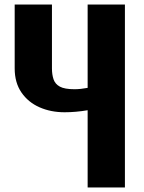

<svg xmlns="http://www.w3.org/2000/svg" viewBox="-20 -830 636 850"><path d="M368 0V-342Q315 -333 266 -333Q205 -333 155 -355Q105 -377 75 -420.5Q45 -464 45 -527V-810H210V-527Q210 -500 217 -479Q224 -458 245 -446.5Q266 -435 310 -435Q323 -435 337.5 -436.5Q352 -438 368 -441V-810H533V0Z"/></svg>

Font: Oswald SemiBold
Style: Regular
Weight: 600
Designer: Vernon Adams
Foundry: Vernon Adams
Version: Version 4.100; ttfautohint (v1.8.1.43-b0c9)